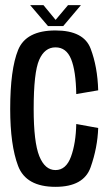

<svg xmlns="http://www.w3.org/2000/svg" viewBox="-20 -720 434 744"><path d="M195 4Q304.5 4 331.2 -72Q358 -148 360.5 -224L275.5 -239.5Q274 -164.5 255 -112.8Q236 -61 195 -61Q154 -61 132.2 -115.2Q110.5 -169.5 110.5 -298Q110.5 -439.5 131.8 -488Q153 -536.5 195 -536.5Q237 -536.5 255.5 -491Q274 -445.5 275.5 -355.5L360.5 -370Q358 -461 331.2 -531.5Q304.5 -602 195 -602Q81 -602 50.2 -526.5Q19.5 -451 19.5 -298Q19.5 -157.5 50.2 -76.8Q81 4 195 4ZM166 -619H225L293.5 -700H243.5L195.5 -643L148.5 -700H97Z"/></svg>

Font: Anybody Condensed
Style: Regular
Weight: 400
Width: 3
Designer: Tyler Finck
Foundry: Etcetera Type Company
Version: Version 1.113;gftools[0.9.25]